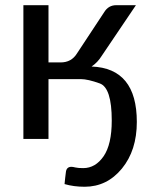

<svg xmlns="http://www.w3.org/2000/svg" viewBox="-20 -527 580 729"><path d="M327.6 -274.4Q499.5 -268.1 499.5 -64Q499.5 43.9 442.9 113Q386.2 182.1 301.3 182.1Q259.8 182.1 225.1 171.9Q226.1 157.2 227.5 148.2Q229 139.2 230 127.9Q231.9 106.4 251 106.4Q256.8 106.4 266.6 108.9Q276.4 111.3 295.9 111.3Q342.3 111.3 373.3 66.4Q404.3 21.5 404.3 -69.3Q404.3 -193.8 358.9 -210.2Q313.5 -226.6 287.1 -226.6H164.1V0.5H68.8V-507.3H164.1V-290H210.4Q251 -290 272 -323.7L376 -481.4Q392.1 -507.3 421.4 -507.3H496.1L366.2 -314.9Q350.6 -289.6 327.6 -274.4Z"/></svg>

Font: Lato-Medium
Style: Regular
Weight: 500
Designer: Lukasz Dziedzic
Foundry: tyPoland Lukasz Dziedzic
Version: Version 2.006; 2014-01-15